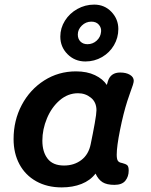

<svg xmlns="http://www.w3.org/2000/svg" viewBox="-20 -804 657 834"><path d="M539 -63Q539 -37 524.5 -19Q510 -1 477 -1Q444 -1 425.5 -12.5Q407 -24 395 -50Q372 -20 334 -5Q296 10 248 10Q185 10 137.5 -16.5Q90 -43 64.5 -90.5Q39 -138 39 -200Q39 -281 74.5 -348Q110 -415 172 -454.5Q234 -494 310 -494Q358 -494 392.5 -477.5Q427 -461 444 -435L449 -452Q461 -489 502 -489Q528 -489 544.5 -479Q561 -469 561 -453Q561 -442 546 -403L533 -365Q516 -312 501.5 -240Q487 -168 487 -132Q487 -113 492 -105.5Q497 -98 510 -96Q526 -92 532.5 -86.5Q539 -81 539 -63ZM374 -178Q384 -226 391.5 -268Q399 -310 399 -325Q399 -360 375 -379.5Q351 -399 319 -399Q275 -399 239.5 -368.5Q204 -338 184 -290Q164 -242 164 -193Q164 -144 187 -114.5Q210 -85 258 -85Q302 -85 333.5 -109Q365 -133 374 -178ZM242 -645Q242 -682 262 -714Q282 -746 316 -765Q350 -784 389 -784Q434 -784 464 -752.5Q494 -721 494 -678Q494 -640 475 -607.5Q456 -575 423 -556Q390 -537 351 -537Q305 -537 273.5 -568.5Q242 -600 242 -645ZM419 -666Q421 -683 409.5 -696.5Q398 -710 377 -710Q353 -710 335.5 -693Q318 -676 318 -654Q318 -635 329.5 -623.5Q341 -612 360 -612Q383 -612 400 -627.5Q417 -643 419 -666Z"/></svg>

Font: Mali SemiBold
Style: Italic
Weight: 600
Italic angle: -10°
Version: Version 1.000; ttfautohint (v1.6)